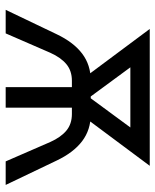

<svg xmlns="http://www.w3.org/2000/svg" viewBox="46 -606 560 693"><g transform="rotate(90 326.5 -260.0)"><path d="M104 -184 16 0H101L171 -161Q188 -199 212 -219Q236 -239 272 -239H295V0H369V-307H270Q215 -307 174 -276Q133 -245 104 -184ZM85 -520 266 -277 339 -293 172 -520ZM165 -450H508V-520H165ZM560 -184Q531 -245 490 -276Q449 -307 394 -307H295V0H369V-239H392Q428 -239 452 -219Q476 -199 493 -161L563 0H648ZM579 -520H492L325 -293L398 -277Z"/></g></svg>

Font: Fixel Variable
Style: Regular
Weight: 100
Width: 3
Designer: AlfaBravo + MacPaw
Foundry: Kyrylo Tkachov, Marchela Mozhyna, Serhii Makarenko, Maria Weinstein, Zakhar Kryvoshyya
Version: Version 1.211